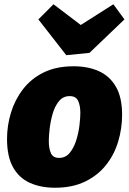

<svg xmlns="http://www.w3.org/2000/svg" viewBox="-20 -866 605 901"><path d="M326 -555Q393 -555 444 -532Q495 -509 524 -459Q553 -409 553 -327Q553 -263 534.5 -201.5Q516 -140 477.5 -91.5Q439 -43 379.5 -14Q320 15 238 15Q171 15 120 -8Q69 -31 41 -81.5Q13 -132 13 -214Q13 -277 31.5 -337.5Q50 -398 88 -447.5Q126 -497 185 -526Q244 -555 326 -555ZM307 -415Q276 -415 256.5 -391Q237 -367 227 -332Q217 -297 213 -262Q209 -227 209 -205Q209 -169 219 -147Q229 -125 257 -125Q288 -125 307.5 -149Q327 -173 338 -208.5Q349 -244 353 -279Q357 -314 357 -336Q357 -371 346.5 -393Q336 -415 307 -415ZM512 -846 564 -775 400 -618 291 -607 160 -775 231 -846 422 -701 287 -703Z"/></svg>

Font: Bitter Thin Black
Style: Italic
Weight: 900
Italic angle: -9°
Version: Version 3.020